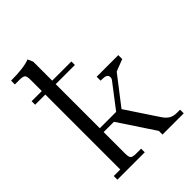

<svg xmlns="http://www.w3.org/2000/svg" viewBox="-213 -855 964 964"><g transform="rotate(-45 269.0 -373.0)"><path d="M22 -558.1V-583H94.2V-662.1Q94.2 -687 87.2 -694.6Q80.1 -702.1 55.2 -702.1H22V-729Q113.8 -729 155.8 -746.1L168 -717.8V-583H304.2V-558.1H168V-245.1H284.2L379.9 -370.1Q387.2 -378.9 387.2 -388.2Q387.2 -400.9 377.7 -406Q368.2 -411.1 348.1 -411.1H339.8V-439H493.2V-411.1L429.2 -386.2L313 -235.8L425.8 -65.9Q439.9 -44.9 456.3 -35.4Q472.7 -25.9 497.1 -25.9H519V0H368.2V-25.9L241.2 -217.8H168V-65.9Q168 -41 175 -33.4Q182.1 -25.9 207 -25.9H242.2V0H47.9V-25.9H94.2V-558.1Z"/></g></svg>

Font: Dihjauti
Style: Regular
Weight: 400
Designer: T. Christopher White
Version: Version 3.0.0